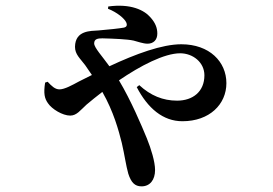

<svg xmlns="http://www.w3.org/2000/svg" viewBox="-20 -605 970 681"><path d="M627 -175C723 -175 783 -235 783 -310C783 -386 723 -448 623 -448C555 -448 462 -414 368 -370C343 -405 314 -436 314 -451C314 -467 327 -469 343 -469C383 -468 432 -466 454 -461C466 -458 488 -450 503 -450C524 -450 538 -463 538 -486C538 -506 531 -524 514 -543C492 -569 444 -593 364 -582L363 -574C396 -561 422 -539 428 -525C432 -515 429 -509 419 -507C403 -504 365 -500 329 -497C302 -495 247 -498 246 -439C246 -412 264 -398 282 -374L306 -339L260 -316C236 -303 209 -288 191 -288C175 -288 163 -300 149 -315L140 -312C134 -273 138 -256 150 -239C164 -218 202 -195 229 -195C252 -195 265 -214 287 -234C304 -248 323 -264 343 -279C383 -209 401 -142 412 -98C422 -55 427 -17 435 11C445 42 458 56 482 56C512 56 530 33 530 -2C530 -31 516 -77 501 -114C482 -160 445 -248 402 -320C478 -372 563 -416 619 -416C664 -416 705 -384 705 -338C705 -280 664 -248 608 -248C558 -248 514 -266 474 -303L465 -296C504 -221 558 -175 627 -175Z"/></svg>

Font: GenRyuMin2 TW B
Style: Regular
Weight: 700
Version: Version 2.100;PS 2.1;hotconv 16.6.51;makeotf.lib2.5.65220 DE